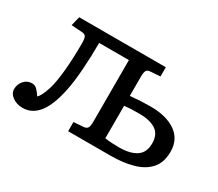

<svg xmlns="http://www.w3.org/2000/svg" viewBox="-101 -731 1084 956"><g transform="rotate(30 440.5 -253.0)"><path d="M98 13Q64 13 39.5 -4.5Q15 -22 15 -48Q15 -75 33 -96Q51 -117 79 -117Q96 -117 108 -105Q120 -93 133 -73Q141 -80 149 -95Q157 -110 167 -140Q180 -181 187 -253Q194 -325 194 -414Q194 -440 188.5 -450.5Q183 -461 166 -462L104 -466L117 -519H615V-466L558 -462Q542 -461 536.5 -451Q531 -441 531 -417V-306Q594 -312 647 -312Q739 -312 792.5 -274.5Q846 -237 846 -166Q846 -105 814 -68.5Q782 -32 725.5 -16Q669 0 596 0H353V-53L410 -57Q427 -59 432.5 -69Q438 -79 438 -105V-458H267Q267 -379 261.5 -303.5Q256 -228 246 -181Q226 -81 189 -34Q152 13 98 13ZM613 -57Q676 -57 711 -80.5Q746 -104 746 -156Q746 -208 712 -230.5Q678 -253 616 -253Q586 -253 567 -252Q548 -251 531 -249V-62Q553 -59 573.5 -58Q594 -57 613 -57Z"/></g></svg>

Font: Literata 7pt
Style: Regular
Weight: 400
Designer: Latin by Veronika Burian and Jose Scaglione. Greek by Irene Vlachou. Cyrillic by Vera Evstafieva.
Foundry: TypeTogether
Version: Version 3.002